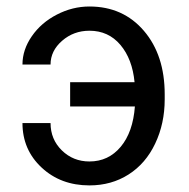

<svg xmlns="http://www.w3.org/2000/svg" viewBox="-20 -558 578 588"><path d="M253.9 -463.9Q205.6 -463.9 170.2 -433.1Q134.8 -402.3 134.8 -360.4H48.8Q48.8 -405.8 77.6 -447.3Q106.4 -488.8 154.3 -513.4Q202.1 -538.1 253.9 -538.1Q356.9 -538.1 420.7 -463.6Q484.4 -389.2 484.4 -269V-253.9Q484.4 -179.7 455.3 -118.4Q426.3 -57.1 373.8 -23.7Q321.3 9.8 253.9 9.8Q166 9.8 107.4 -44.9Q48.8 -99.6 48.8 -181.2H134.8Q134.8 -131.3 169.4 -97.4Q204.1 -63.5 253.9 -63.5Q312 -63.5 349.6 -108.4Q387.2 -153.3 393.1 -231.9H194.8V-306.2H392.1Q385.3 -377.4 348.6 -420.7Q312 -463.9 253.9 -463.9Z"/></svg>

Font: MAUL
Style: Regular
Weight: 400
Designer: MAUL
Version: Version 1.0; 2020; ttfautohint (v1.8.3)